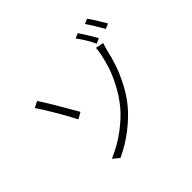

<svg xmlns="http://www.w3.org/2000/svg" viewBox="-194 -1099 1388 1388"><g transform="rotate(-45 500.0 -404.5)"><path d="M308.6 37.1 260.7 -2.9Q360.4 -44.9 440.4 -106Q520.5 -167 569.8 -227.5Q619.1 -288.1 656.2 -359.9Q693.4 -431.6 710 -484.4Q726.6 -537.1 738.3 -592.8Q746.1 -631.8 746.1 -651.4L807.6 -638.7Q803.7 -627.9 797.9 -607.9Q792 -587.9 792 -586.9Q776.4 -517.6 755.9 -457Q735.4 -396.5 697.3 -323.2Q659.2 -250 608.9 -189.5Q558.6 -128.9 481.4 -68.4Q404.3 -7.8 308.6 37.1ZM126 -656.2 173.8 -680.7Q219.7 -613.3 339.8 -403.3L291 -375Q263.7 -429.7 210.4 -521Q157.2 -612.3 126 -656.2ZM690.4 -802.7 728.5 -819.3Q765.6 -765.6 810.5 -686.5L771.5 -668Q742.2 -733.4 690.4 -802.7ZM811.5 -829.1 849.6 -845.7Q887.7 -793.9 932.6 -713.9L893.6 -697.3Q835 -798.8 811.5 -829.1Z"/></g></svg>

Font: Gen Shin Gothic Light
Style: Regular
Weight: 200
Designer: [Source Han Sans]
Ryoko NISHIZUKA  (kana & ideographs); Paul D. Hunt (Latin, Greek & Cyrillic); Wenlong ZHANG  (bopomofo
Version: Version 1.002.20150607